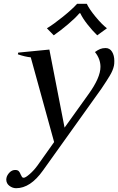

<svg xmlns="http://www.w3.org/2000/svg" viewBox="-20 -765 622 1011"><path d="M263 -579 227 -616Q262 -637 311.5 -677Q361 -717 386 -745H437Q450 -717 483 -677Q516 -637 543 -616L492 -579Q467 -603 441 -636Q415 -669 403 -695H398Q377 -670 338 -637Q299 -604 263 -579ZM582 -444Q582 -427 580 -419Q575 -395 559 -368Q543 -341 514 -298L206 133Q140 226 65 226Q46 226 29.5 213.5Q13 201 13 180L14 172Q17 157 30 143.5Q43 130 60 130Q73 130 79 136.5Q85 143 89 154Q93 163 96 167Q99 171 105 171Q114 171 136 152Q158 133 177 107L265 -17L142 -463Q112 -466 74 -479L76 -488L240 -504L320 -93L446 -269Q509 -356 509 -413Q509 -455 480 -491Q495 -502 507.5 -507Q520 -512 536 -512Q558 -512 570 -492.5Q582 -473 582 -444Z"/></svg>

Font: Trirong Medium
Style: Italic
Weight: 500
Italic angle: -12°
Designer: Katatrad Team
Foundry: CadsonDemak
Version: Version 1.001